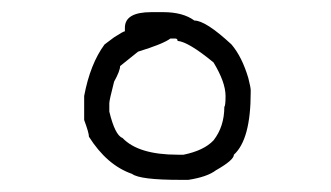

<svg xmlns="http://www.w3.org/2000/svg" viewBox="-20 -928 540 313"><path d="M226.6 -908.2H246.1Q278.3 -908.2 296.9 -894.5Q315.4 -894.5 357.4 -855.5Q374.5 -835.4 384.8 -800.8Q388.7 -785.2 388.7 -781.2V-777.3Q388.7 -700.7 361.3 -675.8Q361.3 -667 332 -650.4Q317.9 -639.6 287.1 -634.8H273.4Q208 -634.8 195.3 -644.5Q154.3 -658.7 125 -705.1Q125 -711.4 117.2 -732.4V-771.5Q127 -823.7 150.4 -855.5L166 -867.2Q181.2 -877 183.6 -877V-882.8Q183.6 -908.2 226.6 -908.2ZM158.2 -759.8V-746.1Q167.5 -707.5 179.7 -703.1Q205.6 -675.8 269.5 -675.8H279.3Q312.5 -682.6 328.1 -699.2Q345.7 -721.7 345.7 -753.9Q347.7 -755.4 347.7 -771.5Q347.7 -793.9 328.1 -826.2Q287.1 -859.9 269.5 -861.3Q269.5 -865.2 265.6 -865.2H257.8Q246.1 -856.4 205.1 -843.8L175.8 -820.3Q175.8 -812.5 166 -794.9Q158.2 -764.6 158.2 -759.8Z"/></svg>

Font: CEF Fonts CJK Mono
Style: Regular
Weight: 400
Designer: PartyBoss (派对大魔王)
Version: Release 2.25